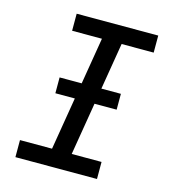

<svg xmlns="http://www.w3.org/2000/svg" viewBox="-109 -825 819 914"><g transform="rotate(15 300.0 -367.5)"><path d="M51 0V-84H209L303 -651H156V-735H558V-651H400L306 -84H453V0ZM458 -343H156V-421H458Z"/></g></svg>

Font: Iosevka SS04 Md Ex Obl
Style: Regular
Weight: 500
Width: 7
Italic angle: -9°
Monospace: yes
Designer: Belleve Invis
Foundry: Belleve Invis
Version: Version 19.0.0; ttfautohint (v1.8.4)